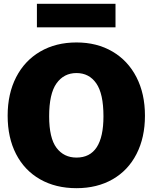

<svg xmlns="http://www.w3.org/2000/svg" viewBox="-20 -974 798 1004"><path d="M380 -752Q487 -752 568 -704.5Q649 -657 693.5 -570.5Q738 -484 738 -369Q738 -255 694 -169Q650 -83 569 -36.5Q488 10 380 10Q271 10 189.5 -36.5Q108 -83 64 -168.5Q20 -254 20 -369Q20 -484 64.5 -570.5Q109 -657 190.5 -704.5Q272 -752 380 -752ZM521 -366Q521 -484 483.5 -538Q446 -592 380 -592Q314 -592 275.5 -538Q237 -484 237 -366Q237 -252 275.5 -201Q314 -150 380 -150Q521 -150 521 -366ZM584 -831H173V-954H584Z"/></svg>

Font: Morrison Black
Style: Regular
Weight: 900
Designer: Pablo Impallari, Rodrigo Fuenzalida (Modified by Dan O. Williams)
Version: Version 0.03;June 6, 2019;FontCreator 11.5.0.2425 64-bit; tt